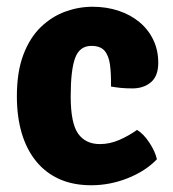

<svg xmlns="http://www.w3.org/2000/svg" viewBox="-20 -534 514 569"><path d="M309 -277.5Q309.5 -316.5 305.8 -343.2Q302 -370 289.5 -384Q277 -398 251 -398Q216 -398 202.8 -362.5Q189.5 -327 189.5 -248.5Q189.5 -169 211.5 -138Q233.5 -107 276 -107Q305.5 -107 334 -119.5Q362.5 -132 386 -149Q405 -138 422.5 -111.5Q440 -85 445 -62Q411.5 -27 358.8 -6Q306 15 250.5 15Q196.5 15 155.5 -3.5Q114.5 -22 86.5 -56.8Q58.5 -91.5 44.2 -140Q30 -188.5 30 -248.5Q30 -321 49.2 -371.8Q68.5 -422.5 101 -453.8Q133.5 -485 173.2 -499.5Q213 -514 254 -514Q296 -514 331.8 -502Q367.5 -490 393.8 -468Q420 -446 434.5 -415.5Q449 -385 449 -348Q449 -308.5 427.2 -290.2Q405.5 -272 372.5 -272Q352.5 -272 338 -273.5Q323.5 -275 309 -277.5Z"/></svg>

Font: Signika
Style: Bold
Weight: 700
Designer: Anna Giedry
Foundry: Anna Giedry
Version: Version 2.001